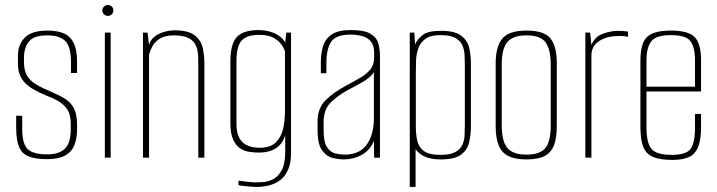

<svg xmlns="http://www.w3.org/2000/svg" viewBox="-20 -624 2839 760"><path d="M166 6Q119 6 92 -5.5Q65 -17 54.5 -44.5Q44 -72 44 -119V-166H68V-113Q68 -55 89.5 -34Q111 -13 166 -13Q214 -13 237 -35.5Q260 -58 260 -113V-134Q260 -156 254 -175Q248 -194 228.5 -211Q209 -228 170 -243Q133 -258 106.5 -274Q80 -290 65.5 -313Q51 -336 51 -372V-403Q51 -448 78.5 -475.5Q106 -503 168 -503Q208 -503 233.5 -491.5Q259 -480 272 -453Q285 -426 285 -381V-335H261V-378Q261 -440 238 -462Q215 -484 168 -484Q113 -484 94 -459Q75 -434 75 -397V-377Q75 -346 86.5 -325.5Q98 -305 122 -290.5Q146 -276 184 -260Q215 -247 237.5 -233Q260 -219 272.5 -195.5Q285 -172 285 -129V-112Q285 -75 274 -48.5Q263 -22 237 -8Q211 6 166 6Z M395 0V-495H418V0ZM407 -561Q398 -561 391.5 -567.5Q385 -574 385 -583Q385 -592 391.5 -598Q398 -604 407 -604Q416 -604 422.5 -598Q429 -592 429 -583Q429 -574 422.5 -567.5Q416 -561 407 -561Z M546 0V-495H564L570 -446Q578 -475 608.5 -489.5Q639 -504 670 -504Q726 -504 751 -484Q776 -464 782.5 -434Q789 -404 789 -372V0H765V-363Q765 -385 764 -406.5Q763 -428 754.5 -445.5Q746 -463 726 -473.5Q706 -484 668 -484Q633 -484 612.5 -471Q592 -458 583 -440.5Q574 -423 570 -408V0Z M996 116Q987 116 975.5 115Q964 114 953.5 113Q943 112 935 111Q927 110 924 109V91Q935 92 955 95Q975 98 993 98Q1005 98 1024 96.5Q1043 95 1062.5 84.5Q1082 74 1095.5 49Q1109 24 1109 -23V-89Q1102 -65 1087 -49.5Q1072 -34 1051 -27Q1030 -20 1005 -20Q989 -20 969.5 -22.5Q950 -25 932.5 -35.5Q915 -46 903.5 -70Q892 -94 892 -137V-382Q892 -450 917.5 -477.5Q943 -505 1004 -505Q1027 -505 1049.5 -498.5Q1072 -492 1089.5 -478.5Q1107 -465 1115 -443L1108 -445L1113 -495H1132V-19Q1132 22 1120 48.5Q1108 75 1088.5 89.5Q1069 104 1044.5 110Q1020 116 996 116ZM1007 -39Q1051 -39 1072.5 -61Q1094 -83 1101 -116Q1108 -149 1108 -181V-421Q1104 -434 1093 -449Q1082 -464 1061.5 -475Q1041 -486 1006 -486Q957 -486 936.5 -463.5Q916 -441 916 -381V-134Q916 -100 926 -80.5Q936 -61 951 -52.5Q966 -44 981.5 -41.5Q997 -39 1007 -39Z M1341 7Q1320 7 1296 1Q1272 -5 1254.5 -29.5Q1237 -54 1237 -108V-143Q1237 -196 1269 -227.5Q1301 -259 1350 -285Q1386 -304 1410.5 -319Q1435 -334 1448 -352Q1461 -370 1461 -397V-414Q1461 -445 1447.5 -460.5Q1434 -476 1412.5 -481.5Q1391 -487 1368 -487Q1309 -487 1290.5 -458Q1272 -429 1272 -376V-334H1250V-378Q1250 -415 1259.5 -443.5Q1269 -472 1294.5 -488.5Q1320 -505 1368 -505Q1421 -505 1445.5 -491Q1470 -477 1477 -453.5Q1484 -430 1484 -403V0H1461L1460 -67Q1445 -29 1412 -11Q1379 7 1341 7ZM1345 -12Q1404 -12 1432 -52Q1460 -92 1460 -157V-338Q1446 -317 1416.5 -300Q1387 -283 1356 -267Q1311 -242 1286 -215Q1261 -188 1261 -140V-110Q1261 -62 1274.5 -41.5Q1288 -21 1308 -16.5Q1328 -12 1345 -12Z M1602 116V-495H1620L1623 -448Q1633 -471 1654.5 -486.5Q1676 -502 1725 -502Q1781 -502 1806 -482.5Q1831 -463 1837.5 -433.5Q1844 -404 1844 -372V-125Q1844 -93 1837.5 -62.5Q1831 -32 1806 -12.5Q1781 7 1725 7Q1685 7 1660.5 -4.5Q1636 -16 1625 -34V116ZM1723 -11Q1761 -11 1781 -21.5Q1801 -32 1809.5 -49.5Q1818 -67 1819 -88.5Q1820 -110 1820 -132V-363Q1820 -385 1819 -406.5Q1818 -428 1809.5 -446Q1801 -464 1781 -474.5Q1761 -485 1723 -485Q1685 -485 1665 -471Q1645 -457 1636.5 -434.5Q1628 -412 1627 -385.5Q1626 -359 1626 -335V-123Q1626 -93 1631.5 -67.5Q1637 -42 1657.5 -26.5Q1678 -11 1723 -11Z M2064 7Q2020 7 1993 -6Q1966 -19 1954 -48.5Q1942 -78 1942 -125V-372Q1942 -440 1968.5 -471.5Q1995 -503 2064 -503Q2133 -503 2158.5 -472.5Q2184 -442 2184 -372V-125Q2184 -79 2173 -49.5Q2162 -20 2136 -6.5Q2110 7 2064 7ZM2064 -12Q2117 -12 2138.5 -37.5Q2160 -63 2160 -130V-367Q2160 -429 2139.5 -456.5Q2119 -484 2064 -484Q2011 -484 1988.5 -458Q1966 -432 1966 -367V-130Q1966 -64 1988.5 -38Q2011 -12 2064 -12Z M2297 0V-495H2316L2321 -446Q2334 -478 2364 -489.5Q2394 -501 2423 -502Q2448 -502 2466 -499V-478Q2460 -480 2453 -480.5Q2446 -481 2438.5 -481.5Q2431 -482 2423 -481Q2381 -481 2351 -461Q2321 -441 2321 -404V0Z M2642 9Q2593 9 2565.5 -2.5Q2538 -14 2526.5 -42Q2515 -70 2515 -121V-385Q2515 -453 2541.5 -478Q2568 -503 2636 -503Q2703 -503 2729 -478Q2755 -453 2755 -385V-262H2539V-119Q2539 -59 2558.5 -35Q2578 -11 2640 -11Q2695 -11 2713 -34Q2731 -57 2731 -119V-173H2755V-122Q2755 -73 2744 -44Q2733 -15 2708.5 -3Q2684 9 2642 9ZM2539 -281H2731V-384Q2731 -437 2713 -461Q2695 -485 2636 -485Q2578 -485 2558.5 -461Q2539 -437 2539 -384Z"/></svg>

Font: Alumni Sans Thin
Style: Regular
Weight: 100
Designer: Robert E. Leuschke
Foundry: Robert E. Leuschke
Version: Version 1.018